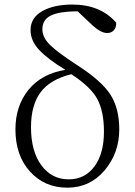

<svg xmlns="http://www.w3.org/2000/svg" viewBox="-20 -823 602 856"><path d="M286.1 -23.4Q358.4 -23.4 400.9 -80.6Q443.4 -137.7 443.4 -236.3Q443.4 -327.1 413.6 -381.8Q383.8 -436.5 297.9 -492.2Q203.1 -468.8 160.6 -411.1Q118.2 -353.5 118.2 -255.9Q118.2 -148.4 164.6 -85.9Q210.9 -23.4 286.1 -23.4ZM326.2 -772.5H316.4Q243.2 -771.5 206.1 -753.4Q168.9 -735.4 168.9 -692.4Q168.9 -656.2 203.1 -622.6Q237.3 -588.9 323.2 -533.2Q432.6 -462.9 472.2 -401.4Q511.7 -339.8 511.7 -246.1Q511.7 -140.6 446.3 -63.5Q380.9 13.7 280.3 13.7Q178.7 13.7 113.8 -58.1Q48.8 -129.9 48.8 -246.1Q48.8 -350.6 106.9 -422.4Q165 -494.1 271.5 -511.7Q195.3 -557.6 155.8 -599.1Q116.2 -640.6 116.2 -688.5Q116.2 -744.1 168.5 -773.4Q220.7 -802.7 301.8 -802.7Q428.7 -802.7 498 -721.7Q499 -701.2 487.8 -688.5Q476.6 -675.8 458 -675.8Q430.7 -675.8 394.5 -708Z"/></svg>

Font: GenYoMin TW TTF Light
Style: Regular
Weight: 300
Version: Version 1.300